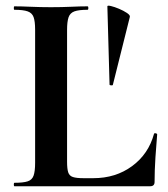

<svg xmlns="http://www.w3.org/2000/svg" viewBox="-20 -647 585 667"><path d="M213 -543V-85Q213 -60.5 217 -48.2Q221 -36 233.4 -32Q245.8 -28 270 -28H304Q382 -28 439 -70Q496 -112 515 -182Q516 -185 521 -184Q526 -183 526 -180Q523 -147 520 -100.7Q517 -54.3 517 -15Q517 0 501.6 0H30Q28 0 28 -6Q28 -12 30 -12Q60.7 -12 76.1 -17Q91.5 -22 96.7 -37Q102 -52 102 -81V-544Q102 -573 96.7 -587.5Q91.5 -602 76.1 -607.5Q60.7 -613 30 -613Q28 -613 28 -619Q28 -625 30 -625Q54 -625 87.3 -623.5Q120.6 -622 156.6 -622Q195 -622 227 -623.5Q259 -625 284 -625Q287 -625 287 -619Q287 -613 284 -613Q253.7 -613 238.5 -607.5Q223.4 -602 218.2 -587Q213 -572 213 -543ZM353 -625Q353 -629 365.5 -626Q378 -623 393.5 -616.5Q409 -610 421 -602Q433 -594 431 -588L372 -352Q371 -350 365.8 -350.5Q360.6 -351 360.6 -353Z"/></svg>

Font: Cormorant Garamond Light
Style: Regular
Weight: 300
Designer: Christian Thalmann (Catharsis Fonts)
Foundry: Catharsis Fonts
Version: Version 4.001